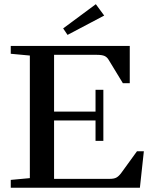

<svg xmlns="http://www.w3.org/2000/svg" viewBox="-20 -878 708 898"><path d="M295.9 -714.8 275.4 -745.1 428.2 -858.4 467.3 -805.2ZM30.3 0V-36.6L119.6 -44.9V-618.2L30.3 -626.5V-663.1H586.9V-488.8H554.7L488.8 -597.2Q481 -610.8 469 -616.2Q457 -621.6 431.6 -621.6H232.9V-356H426.8V-458H463.4V-219.2H426.8V-314.5H232.9V-41.5H493.7Q513.2 -41.5 524.2 -47.4Q535.2 -53.2 546.9 -68.8L620.6 -170.4H652.8L634.3 0Z"/></svg>

Font: Elstob 8pt Medium
Style: Regular
Weight: 500
Designer: Peter S. Baker
Version: Version 1.015